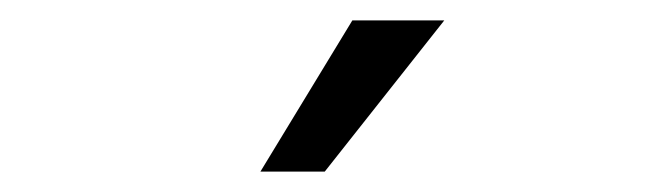

<svg xmlns="http://www.w3.org/2000/svg" viewBox="-20 -741 640 188"><path d="M325 -721H415L298 -573H235Z"/></svg>

Font: Office Code Pro
Style: Regular
Weight: 400
Designer: Nathan Rutzky & Paul D. Hunt
Foundry: Adobe Systems Incorporated
Version: Version 1.004